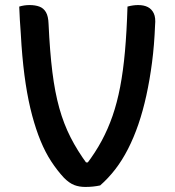

<svg xmlns="http://www.w3.org/2000/svg" viewBox="-20 -729 690 759"><path d="M97 -709Q119 -709 135.5 -703Q152 -697 161.5 -681Q171 -665 172 -634Q177 -525 187 -444.5Q197 -364 214.5 -301.5Q232 -239 259 -186Q286 -133 325 -80L285 -87H361L322 -80Q357 -126 382 -172.5Q407 -219 425 -271Q443 -323 455 -385.5Q467 -448 474 -526Q481 -604 484 -703Q495 -706 505.5 -707.5Q516 -709 526 -709Q549 -709 564.5 -701Q580 -693 588 -676Q596 -659 593 -629Q590 -551 581 -482Q572 -413 558.5 -351.5Q545 -290 527 -237.5Q509 -185 486 -140Q463 -95 435.5 -59.5Q408 -24 376 4Q362 7 347.5 8.5Q333 10 317 10Q293 10 273.5 2.5Q254 -5 233 -26Q206 -55 182.5 -91Q159 -127 140.5 -172Q122 -217 107 -273Q92 -329 81.5 -397.5Q71 -466 65 -550Q64 -574 62 -599Q60 -624 58.5 -650Q57 -676 56 -703Q66 -706 76 -707.5Q86 -709 97 -709Z"/></svg>

Font: Recursive Casual Medium
Style: Regular
Weight: 500
Version: Version 1.047